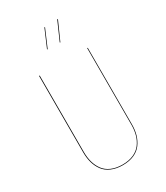

<svg xmlns="http://www.w3.org/2000/svg" viewBox="-223 -1007 962 1110"><g transform="rotate(-30 258.0 -451.5)"><path d="M350.1 -911.6 354 -909.7 298.8 -786.1 295.4 -787.6ZM262.7 -908.7 266.1 -906.7 215.3 -788.1 211.9 -790ZM420.4 -680.2V-169.4Q420.4 -131.8 411.4 -100.6Q402.3 -69.3 383.8 -44.2Q365.2 -19 333.3 -4.9Q301.3 9.3 258.3 9.3Q214.8 9.3 182.4 -4.9Q149.9 -19 131.3 -44.2Q112.8 -69.3 104 -100.6Q95.2 -131.8 95.2 -169.4V-680.2H99.6V-169.4Q99.6 -132.3 108.2 -101.8Q116.7 -71.3 134.8 -46.6Q152.8 -22 184.3 -8.3Q215.8 5.4 258.3 5.4Q300.3 5.4 331.8 -8.5Q363.3 -22.5 381.3 -47.1Q399.4 -71.8 408 -102.3Q416.5 -132.8 416.5 -169.4V-680.2Z"/></g></svg>

Font: Fira Sans Compressed Four
Style: Regular
Weight: 100
Width: 1
Designer: Carrois Corporate & Edenspiekermann AG
Foundry: Carrois Corporate GbR & Edenspiekermann AG
Version: Version 4.203;PS 004.203;hotconv 1.0.88;makeotf.lib2.5.64775